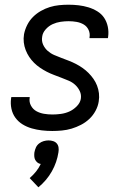

<svg xmlns="http://www.w3.org/2000/svg" viewBox="-20 -548 540 815"><path d="M202 8Q180 8 158 5.5Q136 3 115 -3Q94 -9 76 -20Q58 -31 45.5 -48Q33 -65 28.5 -86.5Q24 -108 27 -130L28 -136H106V-133Q103 -115 111.5 -99.5Q120 -84 134.5 -76Q149 -68 166.5 -65Q184 -62 203 -62Q220 -62 238.5 -64.5Q257 -67 274 -74.5Q291 -82 305.5 -96.5Q320 -111 323 -128Q326 -146 318.5 -161.5Q311 -177 299 -188Q287 -199 271.5 -205.5Q256 -212 240.5 -218Q225 -224 209 -230Q193 -236 178.5 -243.5Q164 -251 150 -260.5Q136 -270 124.5 -281.5Q113 -293 104 -306.5Q95 -320 89 -335.5Q83 -351 81 -368Q79 -385 82 -403Q86 -423 95.5 -442Q105 -461 120 -476Q135 -491 153.5 -501.5Q172 -512 191.5 -518Q211 -524 231 -526Q251 -528 271 -528Q293 -528 314 -525.5Q335 -523 355 -517Q375 -511 393 -500Q411 -489 422 -472.5Q433 -456 437.5 -435Q442 -414 439 -392L438 -386H360V-389Q363 -406 356 -421Q349 -436 335.5 -444Q322 -452 305.5 -455Q289 -458 271 -458Q255 -458 237.5 -455.5Q220 -453 203.5 -445.5Q187 -438 174 -423.5Q161 -409 159 -392Q156 -374 163 -358.5Q170 -343 182.5 -332Q195 -321 210 -314.5Q225 -308 241 -302Q257 -296 272.5 -290Q288 -284 302.5 -276.5Q317 -269 330.5 -259.5Q344 -250 355.5 -238.5Q367 -227 376.5 -213.5Q386 -200 392 -184.5Q398 -169 400 -152Q402 -135 399 -117Q396 -97 385.5 -77.5Q375 -58 359 -43Q343 -28 323.5 -18Q304 -8 284 -2Q264 4 243 6Q222 8 202 8ZM143 247 106 208Q121 195 133 180Q145 165 153 148Q145 147 139 142Q133 137 129.5 130.5Q126 124 125.5 115.5Q125 107 126 99Q128 88 132.5 78Q137 68 146 61Q155 54 165.5 51Q176 48 186 48Q196 48 205.5 51Q215 54 221 61Q227 68 228.5 78Q230 88 228 99Q225 119 218 139.5Q211 160 200 179.5Q189 199 174.5 216Q160 233 143 247Z"/></svg>

Font: Iosevka Curly
Style: Italic
Weight: 400
Italic angle: -9°
Monospace: yes
Designer: Belleve Invis
Foundry: Belleve Invis
Version: Version 22.1.2; ttfautohint (v1.8.4)